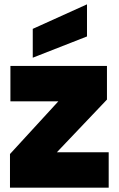

<svg xmlns="http://www.w3.org/2000/svg" viewBox="-20 -865 547 885"><path d="M473 -561H28V-398H249L26 -155V0H481V-163H242L473 -406ZM131 -732V-599L381 -697V-845Z"/></svg>

Font: SVN-Poppins ExtraBold
Style: Regular
Weight: 800
Designer: Ninad Kale (Devanagari), Jonny Pinhorn (Latin)
Foundry: Indian Type Foundry
Version: Version 3.002 2017; ttfautohint (v1.8.3)